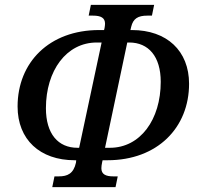

<svg xmlns="http://www.w3.org/2000/svg" viewBox="-20 -750 813 786"><path d="M194 16H453L462 -28H443C414 -28 395 -36 395 -61C395 -68 396 -75 398 -85L400 -94H420C625 -94 754 -228 754 -407C754 -542 663 -627 520 -627H514L517 -640C525 -674 545 -686 583 -686H602L611 -730H352L343 -686H361C393 -686 410 -677 410 -653C410 -648 409 -641 408 -635L406 -627H386C181 -627 52 -494 52 -314C52 -179 143 -94 286 -94H292L291 -84C281 -39 256 -28 221 -28H203ZM297 -145C218 -145 168 -202 168 -307C168 -461 252 -576 376 -576H396L304 -145ZM410 -145 501 -576H509C588 -576 638 -519 638 -415C638 -260 554 -145 430 -145Z"/></svg>

Font: Noto Serif Condensed Medium
Style: Italic
Weight: 500
Width: 3
Italic angle: -12°
Designer: Monotype Design Team
Foundry: Monotype Imaging Inc.
Version: Version 2.013